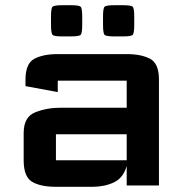

<svg xmlns="http://www.w3.org/2000/svg" viewBox="-20 -713 714 738"><path d="M194 5Q136 5 103.5 -14.2Q71 -33.5 71 -97V-202Q71 -263.5 115.2 -281.2Q159.5 -299 214 -299H467V-403Q467 -403 467 -403Q467 -403 467 -403H202Q202 -403 202 -403Q202 -403 202 -403V-359L78 -382V-407Q78 -469 112 -487Q146 -505 201 -505H468Q523 -505 557 -487Q591 -469 591 -407V0H467V-75Q454 -29 417.8 -12Q381.5 5 336 5ZM195 -97Q195 -97 195 -97Q195 -97 195 -97H467V-197H195Q195 -197 195 -197Q195 -197 195 -197ZM176 -618V-649Q176 -681.5 182 -687.2Q188 -693 221 -693H251Q284 -693 290 -687.2Q296 -681.5 296 -649V-618Q296 -585 290 -579Q284 -573 251 -573H221Q188 -573 182 -579Q176 -585 176 -618ZM376 -618V-649Q376 -681.5 382 -687.2Q388 -693 421 -693H451Q484 -693 490 -687.2Q496 -681.5 496 -649V-618Q496 -585 490 -579Q484 -573 451 -573H421Q388 -573 382 -579Q376 -585 376 -618Z"/></svg>

Font: Science Gothic
Style: Regular
Weight: 400
Designer: Thomas Phinney, Vassil Kateliev, Brandon Buerkle
Foundry: Font Detective LLC
Version: Version 1.018